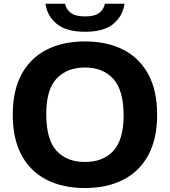

<svg xmlns="http://www.w3.org/2000/svg" viewBox="-20 -964 880 994"><path d="M420 9.5Q306 9.5 222 -33Q138 -75.5 92 -160Q46 -244.5 46 -370Q46 -495.5 92 -580Q138 -664.5 222 -707Q306 -749.5 420 -749.5Q534 -749.5 618 -706.8Q702 -664 747.8 -579.5Q793.5 -495 793.5 -370Q793.5 -245 747.5 -160.5Q701.5 -76 617.5 -33.2Q533.5 9.5 420 9.5ZM420 -125.5Q514 -125.5 567 -183.2Q620 -241 620 -366.5Q620 -497.5 566.2 -556Q512.5 -614.5 420 -614.5Q327 -614.5 273.2 -557.5Q219.5 -500.5 219.5 -373.5Q219.5 -241.5 272.5 -183.5Q325.5 -125.5 420 -125.5ZM420.5 -799.5Q323 -799.5 273.5 -840.5Q224 -881.5 215.5 -944.5H317Q323 -914.5 347.2 -896.8Q371.5 -879 420.5 -879Q469.5 -879 493.2 -896.8Q517 -914.5 523 -944.5H624.5Q616 -881.5 567 -840.5Q518 -799.5 420.5 -799.5Z"/></svg>

Font: Encode Sans SmExp
Style: Bold
Weight: 700
Width: 6
Designer: Multiple Designers
Foundry: Impallari Type
Version: Version 3.002; ttfautohint (v1.8.3) -l 8 -r 50 -G 200 -x 14 